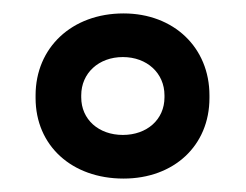

<svg xmlns="http://www.w3.org/2000/svg" viewBox="-20 -700 366 286"><path d="M33 -558V-554C33 -483 87 -434 164 -434C239 -434 292 -483 292 -554V-558C292 -629 239 -680 164 -680C87 -680 33 -629 33 -558ZM101 -555V-558C101 -591 127 -615 163 -615C199 -615 225 -591 225 -558V-555C225 -522 199 -499 163 -499C127 -499 101 -522 101 -555Z"/></svg>

Font: LT Wave Text Medium
Style: Regular
Weight: 500
Designer: Daniel Lyons
Version: Version 2.5 (Glyphs App)